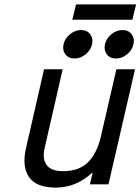

<svg xmlns="http://www.w3.org/2000/svg" viewBox="-20 -841 641 876"><path d="M467.5 -593Q453 -612 459 -639Q465 -666 488.5 -685Q512 -704 539 -704Q566 -704 580.5 -685Q595 -666 589 -639Q583 -612 559.5 -593Q536 -574 509 -574Q482 -574 467.5 -593ZM278.5 -593Q264 -612 270 -639Q276 -666 299.5 -685Q323 -704 350 -704Q377 -704 391.5 -685Q406 -666 400 -639Q394 -612 370.5 -593Q347 -574 320 -574Q293 -574 278.5 -593ZM596 -525 475 0H390L403 -55Q328 15 235 15Q146 15 112.5 -33Q79 -81 99 -167L181 -525H266L184 -167Q172 -117 192.5 -88.5Q213 -60 267 -60Q341 -60 381.5 -100.5Q422 -141 440 -217L511 -525ZM601 -821 584 -751H310L327 -821Z"/></svg>

Font: Miedinger
Style: Italic
Weight: 400
Italic angle: -13°
Version: Version 001.000